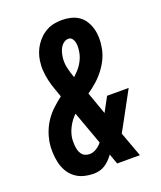

<svg xmlns="http://www.w3.org/2000/svg" viewBox="-139 -831 778 928"><g transform="rotate(-20 250.0 -367.5)"><path d="M185 8Q158 8 132.5 1.5Q107 -5 87 -20.5Q67 -36 54.5 -58Q42 -80 36.5 -105Q31 -130 30 -157Q29 -184 33 -210Q38 -238 48.5 -264.5Q59 -291 76 -315.5Q93 -340 115 -360Q137 -380 160 -398Q152 -421 143.5 -444.5Q135 -468 129.5 -492.5Q124 -517 122 -542.5Q120 -568 124 -595Q127 -615 134 -634Q141 -653 152.5 -670.5Q164 -688 179.5 -702.5Q195 -717 213.5 -726.5Q232 -736 252 -739.5Q272 -743 291 -743Q314 -743 336.5 -737.5Q359 -732 377 -719.5Q395 -707 406.5 -688Q418 -669 424 -647.5Q430 -626 430.5 -602.5Q431 -579 427 -556Q423 -527 410.5 -499.5Q398 -472 379.5 -447.5Q361 -423 338 -402.5Q315 -382 290 -365Q291 -361 292.5 -357.5Q294 -354 295 -351L331 -250L371 -324H482L394 -162Q389 -153 384.5 -145Q380 -137 375 -128L422 0H305L294 -30L286 -53Q286 -53 286 -53Q286 -53 286 -53Q286 -53 286 -53Q286 -53 286 -53Q286 -53 286 -53Q286 -53 286 -53Q271 -31 250 -14.5Q229 2 204 6L196 7ZM252 -463Q264 -474 275 -486Q286 -498 294.5 -511.5Q303 -525 309 -540Q315 -555 317 -570Q319 -582 319.5 -594Q320 -606 317.5 -617.5Q315 -629 308 -638Q301 -647 289 -647Q277 -647 266.5 -640Q256 -633 249.5 -622.5Q243 -612 239.5 -601Q236 -590 234 -578Q229 -548 235.5 -519Q242 -490 252 -463ZM196 -88Q214 -88 231 -98.5Q248 -109 260 -124L198 -295Q177 -275 162.5 -249Q148 -223 143 -196Q141 -184 141 -172Q141 -160 142 -148.5Q143 -137 146.5 -126Q150 -115 156.5 -106Q163 -97 173.5 -92.5Q184 -88 196 -88Z"/></g></svg>

Font: Iosevka Slab Oblique
Style: Bold
Weight: 700
Italic angle: -9°
Monospace: yes
Designer: Belleve Invis
Foundry: Belleve Invis
Version: Version 11.1.1; ttfautohint (v1.8.3)